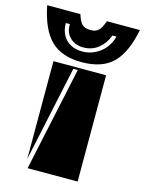

<svg xmlns="http://www.w3.org/2000/svg" viewBox="-184 -846 692 916"><g transform="rotate(15 162.0 -387.5)"><path d="M154 -514H132L31 -42V-525H291V0H44ZM391 -775Q368 -659 315 -607Q262 -555 161 -555Q63 -555 9.5 -607Q-44 -659 -67 -775H97Q107 -742 120.5 -728Q134 -714 163 -714Q190 -714 203.5 -728.5Q217 -743 228 -775ZM41 -716Q41 -665 71 -635Q101 -605 152 -605Q177 -605 199.5 -613.5Q222 -622 240.5 -636.5Q259 -651 272 -671.5Q285 -692 291 -716H271Q257 -676 225.5 -650.5Q194 -625 151 -625Q111 -625 86 -649Q61 -673 61 -710V-716Z"/></g></svg>

Font: J.M. Nexus Grotesque
Style: Regular
Weight: 900
Designer: deFharo
Foundry: deFharo
Version: Version 3.003